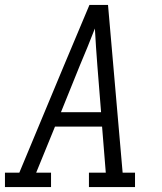

<svg xmlns="http://www.w3.org/2000/svg" viewBox="-33 -755 653 775"><path d="M-13 0V-58H45L225 -490L328 -735H403L462 -58H512V0H326V-58H394L379 -244H189L113 -58H173V0ZM375 -302 360 -490Q357 -528 354.5 -565.5Q352 -603 350 -640Q335 -602 320 -564.5Q305 -527 289 -490L213 -302Z"/></svg>

Font: Iosevka Slab Light Extended
Style: Italic
Weight: 300
Width: 7
Italic angle: -9°
Monospace: yes
Designer: Belleve Invis
Foundry: Belleve Invis
Version: Version 11.1.0; ttfautohint (v1.8.3)